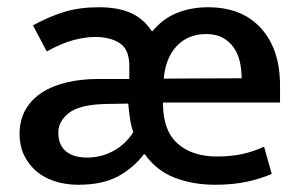

<svg xmlns="http://www.w3.org/2000/svg" viewBox="-20 -500 828 530"><path d="M753 -217H430V-213Q430 -140 470 -104Q510 -68 579 -68Q617 -68 647.5 -74.5Q678 -81 709 -95L730 -20Q701 -7 662 1.5Q623 10 575 10Q512 10 462 -9.5Q412 -29 380 -74H377Q347 -35 304.5 -12.5Q262 10 196 10Q160 10 130 0Q100 -10 79 -28.5Q58 -47 46 -72.5Q34 -98 34 -129Q34 -168 50 -196.5Q66 -225 95 -244Q124 -263 164 -272.5Q204 -282 252 -282H337V-318Q337 -363 311 -380.5Q285 -398 242 -398Q216 -398 183.5 -389.5Q151 -381 109 -358L71 -430Q117 -455 158.5 -467.5Q200 -480 253 -480Q305 -480 340.5 -464.5Q376 -449 399 -414H401Q430 -449 469 -464.5Q508 -480 554 -480Q648 -480 700.5 -422Q753 -364 753 -264ZM141 -134Q141 -114 147.5 -101Q154 -88 165 -80Q176 -72 190.5 -68.5Q205 -65 220 -65Q258 -65 291.5 -82.5Q325 -100 348 -135Q342 -152 339 -171.5Q336 -191 334 -214L270 -213Q199 -211 170 -188Q141 -165 141 -134ZM647 -284Q647 -308 642 -330Q637 -352 625 -369Q613 -386 594.5 -396Q576 -406 549 -406Q499 -406 468 -373Q437 -340 432 -283Z"/></svg>

Font: Mukta Vaani Medium
Style: Regular
Weight: 500
Designer: Noopur Datye, Girish Dalvi, Yashodeep Gholap, Pallavi Karambelkar
Foundry: Ek Type
Version: Version 2.538;PS 1.000;hotconv 16.6.51;makeotf.lib2.5.65220;